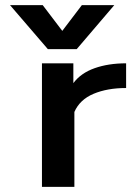

<svg xmlns="http://www.w3.org/2000/svg" viewBox="-20 -726 530 746"><path d="M19 -706H146L222 -606L298 -706H424L278 -535H166ZM143 -480H265V-403Q294 -442 347.5 -461Q401 -480 470 -480V-384Q397 -384 343.5 -361.5Q290 -339 269 -291V0H143Z"/></svg>

Font: Prompt Medium
Style: Regular
Weight: 500
Designer: Katatrad Team
Foundry: CadsonDemak
Version: Version 1.001